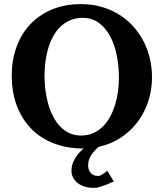

<svg xmlns="http://www.w3.org/2000/svg" viewBox="-20 -707 796 935"><path d="M534.2 176.8Q515.6 185.5 498 192.4Q482.9 198.2 466.6 203.1Q450.2 208 439 208Q415.5 208 395.3 202.4Q375 196.8 360.1 185.8Q345.2 174.8 336.7 159.4Q328.1 144 328.1 124Q328.1 102.1 336.4 82.5Q344.7 63 357.2 47.1Q369.6 31.2 383.8 19L386.7 16.1H383.8Q309.1 16.1 245.4 -7.6Q181.6 -31.2 135.5 -76.7Q89.4 -122.1 63.2 -188.5Q37.1 -254.9 37.1 -339.8Q37.1 -413.6 60.1 -477.3Q83 -541 126.2 -587.4Q169.4 -633.8 232.2 -660.4Q294.9 -687 375 -687Q426.8 -687 472.7 -674.1Q518.6 -661.1 556.9 -637.9Q595.2 -614.7 625.5 -582.3Q655.8 -549.8 676.8 -510.3Q697.8 -470.7 709 -425.5Q720.2 -380.4 720.2 -332Q720.2 -260.3 696 -197Q671.9 -133.8 627.4 -86.4Q583 -39.1 521 -11.2Q492.2 1 460.4 8.3Q440.4 25.4 426.8 44.4Q409.2 68.8 409.2 98.1Q409.2 120.1 421.6 135Q434.1 149.9 459 149.9Q463.9 149.9 470.5 146.5Q477.1 143.1 483.6 138.9Q490.2 134.8 495.4 130.6Q500.5 126.5 502.9 125ZM559.1 -328.1Q559.1 -386.7 548.1 -439.7Q537.1 -492.7 515.1 -532.7Q493.2 -572.8 460.2 -596.4Q427.2 -620.1 383.8 -620.1Q349.1 -620.1 321.8 -608.4Q294.4 -596.7 273.7 -576.4Q252.9 -556.2 238.3 -528.8Q223.6 -501.5 214.4 -470Q205.1 -438.5 200.9 -404.5Q196.8 -370.6 196.8 -336.9Q196.8 -301.3 201.4 -266.1Q206.1 -231 215.3 -198.7Q224.6 -166.5 239.3 -138.7Q253.9 -110.8 273.4 -90.6Q293 -70.3 318.1 -58.6Q343.3 -46.9 374 -46.9Q407.2 -46.9 434.1 -58.8Q460.9 -70.8 481.4 -91.3Q502 -111.8 516.6 -139.2Q531.2 -166.5 540.8 -197.8Q550.3 -229 554.7 -262.5Q559.1 -295.9 559.1 -328.1Z"/></svg>

Font: Charis SIL Phon
Style: Bold
Weight: 700
Foundry: SIL International
Version: Version 5.000